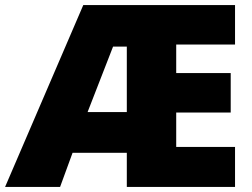

<svg xmlns="http://www.w3.org/2000/svg" viewBox="-25 -734 991 754"><path d="M898 0V-157H667V-292H881V-447H667V-559H898V-714H302L-5 0H211L260 -134H473V0ZM319 -294 419 -551H473V-294Z"/></svg>

Font: Noto Sans Lao Looped Black
Style: Regular
Weight: 900
Designer: Mark Frömberg, Ben Mitchell
Foundry: The Fontpad Ltd
Version: Version 1.002